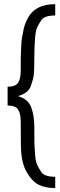

<svg xmlns="http://www.w3.org/2000/svg" viewBox="-20 -890 294 937"><path d="M249.5 27.8Q200.2 27.8 168 11.2Q135.7 -5.4 109.4 -51.8Q83 -98.1 82 -179Q81.1 -259.8 81.1 -297.9Q81.1 -335.9 68.4 -355.5Q55.7 -375 17.1 -375V-466.8Q55.7 -466.8 68.4 -486.3Q81.1 -505.9 81.1 -543.9Q81.1 -582 81.3 -602.1Q81.5 -622.1 83 -655.3Q84.5 -688.5 87.4 -706.8Q90.3 -725.1 96.2 -751.2Q102.1 -777.3 118.9 -806.9Q135.7 -836.4 168 -853Q200.2 -869.6 249.5 -869.6V-814.5Q196.8 -814.5 181.6 -791.5Q166.5 -768.6 160.2 -753.7Q153.8 -738.8 150.6 -697.8Q147.5 -656.7 147.5 -601.1Q147.5 -545.4 144.8 -524.2Q142.1 -502.9 130.1 -469.2Q118.2 -435.5 67.9 -420.9Q118.2 -406.2 132.8 -365Q147.5 -323.7 147.5 -271Q147.5 -218.3 147.9 -195.3Q148.4 -172.4 151.1 -137.7Q153.8 -103 160.2 -88.1Q166.5 -73.2 181.6 -50.3Q196.8 -27.3 249.5 -27.3Z"/></svg>

Font: Oswald-Light
Style: Light
Weight: 300
Designer: vernon adams
Foundry: vernon adams
Version: Version ; ttfautohint (v0.92.18-e454-dirty) -l 8 -r 50 -G 20